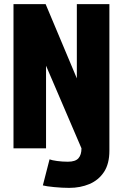

<svg xmlns="http://www.w3.org/2000/svg" viewBox="-20 -720 590 932"><path d="M316 192Q282 192 243.2 188.2Q204.5 184.5 188 180L220.5 53.5Q231.5 58 257 61.5Q282.5 65 309.5 65Q346 65 360.8 48.2Q375.5 31.5 375.5 0L203.5 -401V0H45.5V-700H201.5L353 -339.5V-700H511V12Q511 75 484.8 114.8Q458.5 154.5 414.2 173.2Q370 192 316 192Z"/></svg>

Font: Trispace SemiCondensed
Style: Bold
Weight: 700
Width: 4
Designer: Tyler Finck
Foundry: Etcetera Type Company
Version: Version 1.210; ttfautohint (v1.8.3)